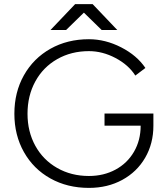

<svg xmlns="http://www.w3.org/2000/svg" viewBox="-20 -903 807 935"><path d="M50 -349Q50 -454 96.5 -536.5Q143 -619 225.5 -665.5Q308 -712 413 -712Q493 -712 570 -672.5Q647 -633 688 -572L639 -535Q606 -587 542.5 -620.5Q479 -654 413 -654Q327 -654 258.5 -615Q190 -576 152 -506.5Q114 -437 114 -349Q114 -262 152 -193Q190 -124 258.5 -85Q327 -46 413 -46Q485 -46 542.5 -77Q600 -108 632.5 -164Q665 -220 665 -291H727Q727 -204 687 -135Q647 -66 575.5 -27Q504 12 413 12Q308 12 225.5 -34Q143 -80 96.5 -162.5Q50 -245 50 -349ZM489 -350H727V-291H699H489ZM347 -882V-883H431L551 -757H475ZM346 -883H430V-882L302 -757H226Z"/></svg>

Font: Oak Sans Light
Style: Regular
Weight: 400
Designer: Erik Kennedy, Walven
Foundry: Erik Kennedy, Walven
Version: Version 1.100;Glyphs 3.1.2 (3151)